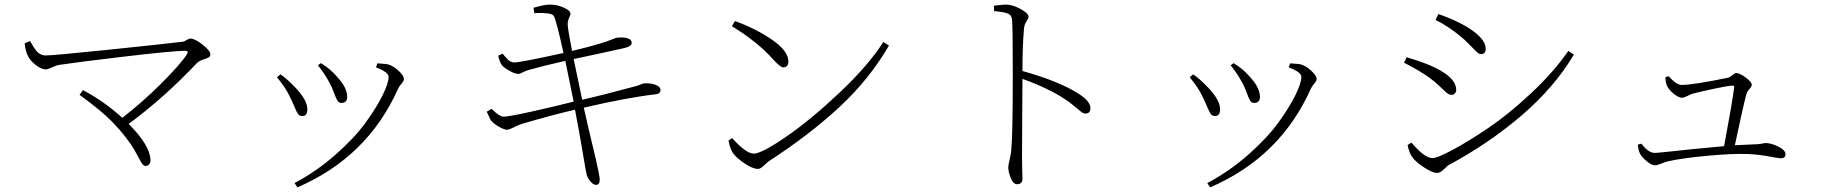

<svg xmlns="http://www.w3.org/2000/svg" viewBox="-20 -765 7940 833"><path d="M86.9 -577.1 110.4 -586.9Q112.3 -584 117.7 -574.7Q123 -565.4 126 -560.5Q128.9 -555.7 135.3 -547.4Q141.6 -539.1 147 -535.2Q152.3 -531.2 160.2 -527.8Q168 -524.4 175.8 -524.4Q210.9 -524.4 446.8 -548.8Q682.6 -573.2 773.4 -584Q780.3 -585 790 -591.3Q799.8 -597.7 806.6 -597.7Q825.2 -597.7 858.9 -571.3Q892.6 -544.9 892.6 -529.3Q892.6 -519.5 883.8 -515.1Q875 -510.7 859.9 -505.9Q844.7 -501 835 -492.2Q692.4 -340.8 538.1 -227.5Q632.8 -132.8 632.8 -68.4Q632.8 -58.6 626.5 -51.8Q620.1 -44.9 611.3 -44.9Q604.5 -44.9 598.6 -52.2Q592.8 -59.6 584 -76.2Q575.2 -92.8 563.5 -113.8Q551.8 -134.8 526.4 -168Q501 -201.2 467.8 -235.4Q421.9 -283.2 325.2 -353.5L339.8 -374Q429.7 -327.1 510.7 -253.9Q595.7 -319.3 678.2 -401.4Q760.7 -483.4 791 -529.3Q800.8 -544.9 783.2 -544.9Q717.8 -543 519 -519.5Q320.3 -496.1 236.3 -483.4Q224.6 -481.4 205.6 -472.7Q186.5 -463.9 178.7 -463.9Q159.2 -463.9 135.3 -482.9Q111.3 -502 102.5 -519.5Q90.8 -541 86.9 -577.1Z M1411.1 -403.3Q1387.7 -447.3 1359.4 -481.4L1372.1 -491.2Q1414.1 -465.8 1443.4 -430.7Q1486.3 -384.8 1486.3 -344.7Q1486.3 -318.4 1460.9 -318.4Q1450.2 -318.4 1443.8 -328.6Q1437.5 -338.9 1428.7 -363.3Q1419.9 -387.7 1411.1 -403.3ZM1707 -379.9Q1575.2 -84 1270.5 47.9L1257.8 29.3Q1353.5 -21.5 1435.5 -93.8Q1517.6 -166 1565.4 -231.9Q1613.3 -297.9 1639.6 -351.1Q1666 -404.3 1666 -431.6Q1666 -452.1 1611.3 -472.7L1617.2 -490.2Q1658.2 -487.3 1661.1 -486.3Q1684.6 -480.5 1708.5 -458.5Q1732.4 -436.5 1732.4 -421.9Q1732.4 -414.1 1722.2 -402.3Q1711.9 -390.6 1707 -379.9ZM1235.4 -349.6Q1217.8 -386.7 1181.6 -429.7L1196.3 -442.4Q1222.7 -425.8 1262.7 -383.8Q1313.5 -330.1 1313.5 -291Q1313.5 -261.7 1292 -261.7Q1279.3 -261.7 1272.9 -270.5Q1266.6 -279.3 1255.9 -305.2Q1245.1 -331.1 1235.4 -349.6Z M2297.9 -708 2294.9 -731.4Q2341.8 -745.1 2365.2 -745.1Q2397.5 -745.1 2426.3 -731.9Q2455.1 -718.8 2455.1 -705.1Q2455.1 -700.2 2448.2 -685.5Q2441.4 -670.9 2443.4 -652.3Q2445.3 -629.9 2461.9 -543.9Q2537.1 -561.5 2595.7 -580.1Q2612.3 -585 2627 -590.8Q2641.6 -596.7 2648.4 -599.1Q2655.3 -601.6 2659.2 -601.6Q2683.6 -604.5 2702.1 -599.1Q2720.7 -593.8 2720.7 -579.1Q2720.7 -563.5 2685.5 -555.7Q2660.2 -549.8 2580.6 -532.7Q2501 -515.6 2468.8 -508.8Q2477.5 -464.8 2505.9 -332Q2584 -349.6 2732.4 -389.6Q2749 -393.6 2759.3 -398.4Q2769.5 -403.3 2773.4 -403.3Q2802.7 -405.3 2824.2 -397Q2845.7 -388.7 2845.7 -375Q2845.7 -357.4 2821.3 -355.5Q2702.1 -341.8 2512.7 -297.9Q2529.3 -223.6 2566.4 -68.4Q2582 1 2582 13.7Q2582 37.1 2565.4 37.1Q2554.7 37.1 2542 22.5Q2529.3 7.8 2525.4 -6.8Q2523.4 -11.7 2501 -144.5Q2491.2 -203.1 2474.6 -289.1Q2377.9 -266.6 2247.1 -228.5Q2228.5 -222.7 2208.5 -212.4Q2188.5 -202.1 2178.7 -202.1Q2168 -202.1 2146 -214.4Q2124 -226.6 2112.3 -240.2Q2105.5 -248 2091.8 -280.3L2112.3 -293Q2147.5 -258.8 2165 -258.8Q2186.5 -258.8 2290 -281.7Q2393.6 -304.7 2468.8 -324.2Q2444.3 -446.3 2432.6 -501Q2333 -478.5 2271.5 -460.9Q2258.8 -457 2247.1 -450.7Q2235.4 -444.3 2227.5 -444.3Q2214.8 -444.3 2190.9 -457.5Q2167 -470.7 2158.2 -481.4Q2147.5 -495.1 2141.6 -523.4L2161.1 -532.2Q2162.1 -530.3 2167.5 -523.9Q2172.9 -517.6 2175.3 -515.1Q2177.7 -512.7 2182.6 -507.3Q2187.5 -502 2191.4 -500Q2195.3 -498 2200.2 -496.1Q2205.1 -494.1 2210.9 -494.1Q2238.3 -494.1 2424.8 -535.2Q2392.6 -680.7 2382.8 -695.3Q2379.9 -700.2 2373 -703.1Q2366.2 -706.1 2355 -707Q2343.8 -708 2336.4 -708.5Q2329.1 -709 2314.9 -708.5Q2300.8 -708 2297.9 -708Z M3155.3 -651.4 3168.9 -673.8Q3259.8 -640.6 3330.1 -592.3Q3400.4 -543.9 3400.4 -498Q3400.4 -472.7 3377.9 -472.7Q3365.2 -472.7 3332 -509.8Q3265.6 -584 3155.3 -651.4ZM3250 -98.6Q3284.2 -98.6 3390.1 -171.4Q3496.1 -244.1 3621.6 -362.3Q3747.1 -480.5 3812.5 -583L3836.9 -567.4Q3751 -419.9 3620.6 -299.3Q3490.2 -178.7 3312.5 -63.5Q3310.5 -62.5 3294.9 -47.4Q3279.3 -32.2 3268.6 -32.2Q3246.1 -32.2 3210.9 -55.7Q3175.8 -79.1 3160.2 -100.6Q3146.5 -121.1 3140.6 -155.3L3156.2 -166Q3216.8 -98.6 3250 -98.6Z M4293 -716.8 4292 -740.2Q4333 -745.1 4343.8 -745.1Q4373 -745.1 4407.7 -726.1Q4442.4 -707 4442.4 -692.4Q4442.4 -685.5 4433.6 -672.9Q4424.8 -660.2 4422.9 -642.6Q4416 -570.3 4416 -457Q4576.2 -412.1 4661.1 -357.4Q4710.9 -325.2 4710.9 -295.9Q4710.9 -272.5 4689.5 -272.5Q4680.7 -272.5 4671.4 -279.3Q4662.1 -286.1 4642.1 -303.2Q4622.1 -320.3 4601.6 -334Q4529.3 -381.8 4416 -422.9Q4416 -396.5 4415 -267.6Q4414.1 -138.7 4414.1 -78.1Q4414.1 -53.7 4415 -24.9Q4416 3.9 4416 9.8Q4416 34.2 4392.6 34.2Q4376 34.2 4365.2 7.3Q4354.5 -19.5 4354.5 -39.1Q4354.5 -48.8 4359.9 -70.8Q4365.2 -92.8 4367.2 -111.3Q4374 -175.8 4374 -443.4Q4374 -636.7 4371.1 -675.8Q4370.1 -698.2 4354 -705.6Q4337.9 -712.9 4293 -716.8Z M5371.1 -403.3Q5347.7 -447.3 5319.3 -481.4L5332 -491.2Q5374 -465.8 5403.3 -430.7Q5446.3 -384.8 5446.3 -344.7Q5446.3 -318.4 5420.9 -318.4Q5410.2 -318.4 5403.8 -328.6Q5397.5 -338.9 5388.7 -363.3Q5379.9 -387.7 5371.1 -403.3ZM5667 -379.9Q5535.2 -84 5230.5 47.9L5217.8 29.3Q5313.5 -21.5 5395.5 -93.8Q5477.5 -166 5525.4 -231.9Q5573.2 -297.9 5599.6 -351.1Q5626 -404.3 5626 -431.6Q5626 -452.1 5571.3 -472.7L5577.1 -490.2Q5618.2 -487.3 5621.1 -486.3Q5644.5 -480.5 5668.5 -458.5Q5692.4 -436.5 5692.4 -421.9Q5692.4 -414.1 5682.1 -402.3Q5671.9 -390.6 5667 -379.9ZM5195.3 -349.6Q5177.7 -386.7 5141.6 -429.7L5156.2 -442.4Q5182.6 -425.8 5222.7 -383.8Q5273.4 -330.1 5273.4 -291Q5273.4 -261.7 5252 -261.7Q5239.3 -261.7 5232.9 -270.5Q5226.6 -279.3 5215.8 -305.2Q5205.1 -331.1 5195.3 -349.6Z M6311.5 -611.3Q6262.7 -651.4 6208 -678.7L6220.7 -704.1Q6293 -678.7 6340.8 -650.4Q6425.8 -599.6 6425.8 -553.7Q6425.8 -530.3 6405.3 -530.3Q6396.5 -530.3 6385.3 -541Q6374 -551.8 6353.5 -573.2Q6333 -594.7 6311.5 -611.3ZM6195.3 -79.1Q6215.8 -79.1 6283.2 -115.2Q6350.6 -151.4 6438 -210.4Q6525.4 -269.5 6622.6 -360.4Q6719.7 -451.2 6784.2 -543.9L6808.6 -528.3Q6723.6 -385.7 6581.1 -263.7Q6438.5 -141.6 6261.7 -46.9Q6259.8 -45.9 6244.1 -30.3Q6228.5 -14.6 6214.8 -14.6Q6195.3 -14.6 6159.2 -38.1Q6123 -61.5 6108.4 -82Q6093.8 -100.6 6086.9 -135.7L6103.5 -146.5Q6160.2 -79.1 6195.3 -79.1ZM6083 -516.6Q6297.9 -454.1 6297.9 -375Q6297.9 -366.2 6292 -359.9Q6286.1 -353.5 6278.3 -353.5Q6267.6 -353.5 6256.8 -362.3Q6246.1 -371.1 6226.1 -390.6Q6206.1 -410.2 6185.5 -424.8Q6138.7 -459 6071.3 -493.2Z M7205.1 -429.7 7218.8 -434.6Q7253.9 -396.5 7275.4 -396.5Q7325.2 -396.5 7476.6 -427.7Q7485.4 -429.7 7496.1 -439Q7506.8 -448.2 7512.7 -448.2Q7527.3 -448.2 7553.7 -428.7Q7580.1 -409.2 7580.1 -397.5Q7580.1 -389.6 7569.8 -378.4Q7559.6 -367.2 7556.6 -356.4Q7539.1 -288.1 7506.8 -134.8Q7536.1 -136.7 7588.9 -138.7Q7607.4 -138.7 7622.6 -141.6Q7637.7 -144.5 7638.7 -144.5Q7664.1 -144.5 7695.3 -128.9Q7726.6 -113.3 7726.6 -95.7Q7726.6 -78.1 7705.1 -78.1Q7700.2 -78.1 7654.3 -86.4Q7608.4 -94.7 7565.4 -96.7Q7502.9 -99.6 7390.6 -89.4Q7278.3 -79.1 7217.8 -65.4Q7205.1 -62.5 7187.5 -55.2Q7169.9 -47.9 7160.2 -47.9Q7145.5 -47.9 7125 -64.9Q7104.5 -82 7096.7 -95.7Q7087.9 -111.3 7085.9 -137.7L7101.6 -141.6Q7130.9 -101.6 7159.2 -101.6Q7168.9 -101.6 7213.9 -106.4Q7258.8 -111.3 7330.6 -118.7Q7402.3 -126 7460 -130.9Q7493.2 -306.6 7503.9 -385.7Q7504.9 -393.6 7497.1 -393.6Q7480.5 -393.6 7418.5 -380.4Q7356.4 -367.2 7323.2 -358.4Q7316.4 -356.4 7300.8 -348.6Q7285.2 -340.8 7276.4 -340.8Q7263.7 -340.8 7243.2 -356.9Q7222.7 -373 7213.9 -389.6Q7207 -400.4 7205.1 -429.7Z"/></svg>

Font: GenYoMin TW TTF ExtraLight
Style: Regular
Weight: 250
Version: Version 1.300